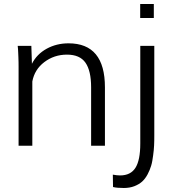

<svg xmlns="http://www.w3.org/2000/svg" viewBox="-20 -731 896 963"><path d="M73.2 0V-396Q73.2 -406.7 73 -418.5Q72.8 -430.2 72.3 -442.9Q71.8 -456.1 71.3 -466.6Q70.8 -477.1 70.3 -485.4L68.8 -501H137.2L140.1 -411.1Q164.6 -459.5 214.4 -486.8Q263.7 -513.7 323.7 -513.7Q506.3 -513.7 506.3 -293V0H437V-293Q437 -376 408.7 -416.5Q380.4 -457 315.9 -457Q251.5 -457 202.1 -419.4Q153.3 -382.3 142.1 -322.3V0ZM683.1 -640.6V-710.9H751.5V-640.6ZM601.1 211.9Q565.9 211.9 546.9 207L545.9 145Q556.6 147 565.4 147.9Q574.2 148.9 582 148.9Q635.3 148.9 659.4 110.6Q683.6 72.3 683.6 -11.2V-501H753.9V-53.2Q753.9 -39.1 753.7 -26.1Q753.4 -13.2 752.9 -2Q752.4 9.3 751.2 22Q750 34.7 748 48.8Q746.1 63 743.9 75.7Q741.7 88.4 738.3 99.6Q731.9 121.6 720.2 143.6Q708.5 165.5 692.9 179.7Q677.2 193.8 653.8 202.9Q630.4 211.9 601.1 211.9Z"/></svg>

Font: Ride Light
Style: Regular
Weight: 300
Version: Version 3.000